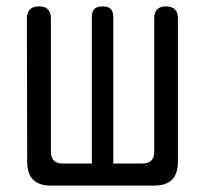

<svg xmlns="http://www.w3.org/2000/svg" viewBox="-20 -580 640 600"><path d="M140 0Q102 0 83.5 -18.5Q65 -37 65 -75L64 -522Q64 -541 73.5 -550.5Q83 -560 102 -560Q121 -560 130 -550.5Q139 -541 139 -523V-106Q139 -87 148.5 -78Q158 -69 176 -69H267V-526Q267 -544 275 -552Q283 -560 301 -560Q318 -560 326 -552Q334 -544 334 -526V-69H424Q443 -69 452.5 -78Q462 -87 462 -106V-523Q462 -541 471 -550.5Q480 -560 499 -560Q517 -560 526.5 -550.5Q536 -541 536 -523V-75Q536 -37 517.5 -18.5Q499 0 461 0Z"/></svg>

Font: Maple Mono NL Light
Style: Regular
Weight: 300
Monospace: yes
Designer: subframe7536
Version: Version 7.000